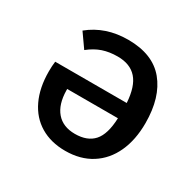

<svg xmlns="http://www.w3.org/2000/svg" viewBox="-129 -699 872 856"><g transform="rotate(30 307.5 -271.0)"><path d="M551.8 -271.8Q551.8 -186.2 522.3 -121.8Q492.8 -57.4 436.7 -21.8Q380.5 13.8 302.6 13.8Q229.2 13.8 175.1 -18.5Q121 -50.8 92.1 -111.8Q63.1 -172.8 63.1 -256.9Q63.1 -285.1 66.2 -308.2H434.4Q429.2 -390.8 395.1 -429.2Q361 -467.7 296.4 -467.7Q254.4 -467.7 220 -456.2Q185.6 -444.6 152.3 -417.9L102.1 -489.2Q183.6 -555.9 300 -555.9Q426.7 -555.9 489.2 -480.3Q551.8 -404.6 551.8 -271.8ZM434.4 -229.7H173.3V-222.6Q174.4 -150.8 207.7 -112.1Q241 -73.3 302.6 -73.3Q366.2 -73.3 398.7 -109.7Q431.3 -146.2 434.4 -229.7Z"/></g></svg>

Font: Fira Code Fixed Medium
Style: Regular
Weight: 500
Monospace: yes
Designer: Carrois Corporate, Edenspiekermann AG, Nikita Prokopov
Foundry: Carrois Corporate, Edenspiekermann AG, Nikita Prokopov
Version: Version 5.002